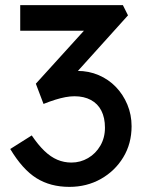

<svg xmlns="http://www.w3.org/2000/svg" viewBox="-20 -720 569 750"><path d="M20 -138 104 -191Q129 -154 153.5 -130.5Q178 -107 204 -96Q230 -85 259 -85Q294 -85 324 -102.5Q354 -120 372 -151Q390 -182 390 -221Q390 -260 376 -287.5Q362 -315 335 -329.5Q308 -344 271 -344Q254 -344 235.5 -340.5Q217 -337 196 -330.5Q175 -324 150 -314L120 -393L336 -631L357 -600H59V-700H460L480 -660L251 -406L226 -432Q234 -436 252.5 -439.5Q271 -443 283 -443Q327 -443 365.5 -426.5Q404 -410 432.5 -380.5Q461 -351 477.5 -311.5Q494 -272 494 -227Q494 -159 461.5 -105.5Q429 -52 374 -21Q319 10 251 10Q177 10 122.5 -24Q68 -58 20 -138Z"/></svg>

Font: Our Lexend
Style: Regular
Weight: 400
Designer: Bonnie Shaver-Troup, Thomas Jockin
Foundry: Lexend
Version: Version 1.007